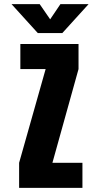

<svg xmlns="http://www.w3.org/2000/svg" viewBox="-20 -914 490 934"><path d="M411 -894 283 -753H164L36 -894H173L224 -820L274 -894ZM235 -122H381V0H73V-122L202 -578H79V-700H362V-578Z"/></svg>

Font: League Mono Condensed ExtraBold
Style: Regular
Weight: 800
Width: 1
Designer: Tyler Finck
Foundry: The League of Moveable Type / Tyler Finck
Version: Version 2.210